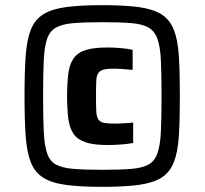

<svg xmlns="http://www.w3.org/2000/svg" viewBox="-20 -716 793 744"><path d="M376 8Q292 8 236 0.5Q180 -7 147.5 -27.5Q115 -48 99.5 -87Q84 -126 79.5 -188.5Q75 -251 75 -344Q75 -437 79.5 -499.5Q84 -562 99.5 -601Q115 -640 147.5 -660.5Q180 -681 236 -688.5Q292 -696 376 -696Q462 -696 517.5 -688.5Q573 -681 605.5 -660.5Q638 -640 653.5 -601Q669 -562 673 -499.5Q677 -437 677 -344Q677 -251 673 -188.5Q669 -126 653.5 -87Q638 -48 605.5 -27.5Q573 -7 517.5 0.5Q462 8 376 8ZM397 -154Q345 -154 313.5 -164Q282 -174 266 -196Q250 -218 245 -254.5Q240 -291 240 -343Q240 -397 245 -433Q250 -469 266 -491Q282 -513 313.5 -522.5Q345 -532 397 -532Q422 -532 449 -529.5Q476 -527 494 -523V-445Q477 -447 456.5 -448.5Q436 -450 424 -450Q397 -450 382.5 -446.5Q368 -443 361 -433Q354 -423 353 -401.5Q352 -380 352 -343Q352 -307 353 -285.5Q354 -264 361 -253.5Q368 -243 382.5 -240Q397 -237 424 -237Q443 -237 463.5 -238.5Q484 -240 496 -241V-162Q476 -158 448 -156Q420 -154 397 -154ZM376 -58Q445 -58 488 -61.5Q531 -65 555 -78Q579 -91 590 -122Q601 -153 603.5 -206.5Q606 -260 606 -344Q606 -428 603.5 -481.5Q601 -535 590 -565.5Q579 -596 555 -609.5Q531 -623 488 -626.5Q445 -630 376 -630Q309 -630 265.5 -626.5Q222 -623 197.5 -609.5Q173 -596 162.5 -565.5Q152 -535 149.5 -481.5Q147 -428 147 -344Q147 -260 149.5 -206.5Q152 -153 162.5 -122Q173 -91 197.5 -78Q222 -65 265.5 -61.5Q309 -58 376 -58Z"/></svg>

Font: Saira Thin ExtraBold
Style: Regular
Weight: 800
Version: Version 1.101